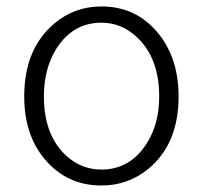

<svg xmlns="http://www.w3.org/2000/svg" viewBox="-20 -567 634 600"><path d="M296.9 12.7Q188.5 12.7 119.1 -70.3Q55.7 -146.5 55.7 -265.6Q55.7 -414.1 149.4 -493.2Q212.9 -546.9 296.9 -546.9Q405.3 -546.9 473.6 -463.9Q538.1 -385.7 538.1 -265.6Q538.1 -117.2 443.4 -39.1Q379.9 12.7 296.9 12.7ZM296.9 -37.1Q385.7 -37.1 437.5 -117.2Q477.5 -178.7 477.5 -265.6Q477.5 -387.7 405.3 -453.1Q358.4 -496.1 296.9 -496.1Q208 -496.1 156.2 -415Q117.2 -352.5 117.2 -265.6Q117.2 -142.6 189.5 -78.1Q236.3 -37.1 296.9 -37.1Z"/></svg>

Font: Taipei Sans TC Beta Light
Style: Regular
Weight: 300
Designer: JT Foundry
Foundry: JT Foundry
Version: Version 1.000